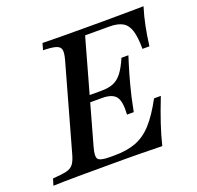

<svg xmlns="http://www.w3.org/2000/svg" viewBox="-119 -683 815 795"><g transform="rotate(-20 288.5 -285.5)"><path d="M-13.7 0 -4.8 -29Q35.5 -31.5 56.5 -36.7Q77.4 -41.9 87.5 -56.5Q97.6 -71 104.8 -98.4L209.7 -472.6Q217.7 -501.6 214.9 -515.7Q212.1 -529.8 194.4 -535.5Q176.6 -541.1 137.9 -541.9L146 -571Q176.6 -570.2 225.4 -569.8Q274.2 -569.4 341.9 -569.4Q378.2 -569.4 410.9 -569.4Q443.5 -569.4 474.2 -569.8Q504.8 -570.2 533.9 -570.2Q562.9 -570.2 591.1 -571Q579 -531.5 571 -491.5Q562.9 -451.6 557.3 -406.5H526.6Q526.6 -457.3 517.7 -486.3Q508.9 -515.3 487.9 -527.8Q466.9 -540.3 429 -540.3H322.6L198.4 -96.8Q186.3 -54.8 195.6 -43.1Q204.8 -31.5 247.6 -31.5H266.1Q322.6 -31.5 362.5 -46.8Q402.4 -62.1 435.1 -98.4Q467.7 -134.7 501.6 -197.6H531.5Q508.1 -137.9 492.3 -90.7Q476.6 -43.5 466.1 0Q437.1 -0.8 410.5 -1.2Q383.9 -1.6 358.5 -2Q333.1 -2.4 306.9 -2.4Q280.6 -2.4 252.4 -2.4Q163.7 -2.4 97.2 -2Q30.6 -1.6 -13.7 0ZM221 -272.6 229.8 -301.6H392.7L384.7 -272.6ZM373.4 -172.6Q377.4 -229 361.3 -250.8Q345.2 -272.6 300 -272.6L308.1 -301.6Q339.5 -301.6 360.9 -310.5Q382.3 -319.4 399.2 -341.5Q416.1 -363.7 432.3 -401.6H462.9Q458.9 -389.5 453.2 -371Q447.6 -352.4 441.1 -330.6Q434.7 -308.9 429 -287.1Q425.8 -274.2 422.6 -261.3Q419.4 -248.4 416.1 -235.1Q412.9 -221.8 410.1 -206.5Q407.3 -191.1 403.2 -172.6Z"/></g></svg>

Font: Playfair 5pt SemiExpanded Light Medium
Style: Italic
Weight: 500
Italic angle: -15.6°
Version: Version 2.001;gftools[0.9.30]